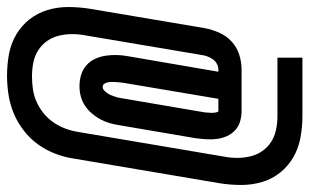

<svg xmlns="http://www.w3.org/2000/svg" viewBox="-190 -613 880 546"><g transform="rotate(-90 250.0 -340.0)"><path d="M193 80Q162 80 132 74.5Q102 69 76.5 54.5Q51 40 32.5 17Q14 -6 5.5 -34.5Q-3 -63 -3 -94Q-3 -125 2 -156L72 -570Q76 -597 86 -623Q96 -649 112.5 -672Q129 -695 152.5 -713Q176 -731 202 -741.5Q228 -752 255 -756Q282 -760 308 -760Q339 -760 369 -754.5Q399 -749 424.5 -734Q450 -719 468 -696Q486 -673 494.5 -645Q503 -617 503 -586Q503 -555 498 -524L443 -198Q439 -177 430 -156.5Q421 -136 404.5 -121Q388 -106 367 -99.5Q346 -93 325 -93H208Q193 -93 178.5 -97Q164 -101 153 -111Q142 -121 136 -134.5Q130 -148 128 -162.5Q126 -177 127 -193Q128 -209 130 -224L167 -441Q169 -455 173 -468.5Q177 -482 184 -495Q191 -508 201 -519.5Q211 -531 223.5 -539Q236 -547 250 -550.5Q264 -554 278 -554Q294 -554 309.5 -549.5Q325 -545 337 -534.5Q349 -524 355.5 -510Q362 -496 364.5 -480Q367 -464 366.5 -447.5Q366 -431 363 -415L319 -159H325Q334 -159 342 -163.5Q350 -168 355 -175.5Q360 -183 363 -191.5Q366 -200 367 -209L422 -535Q426 -555 426 -574.5Q426 -594 421.5 -612.5Q417 -631 406.5 -646Q396 -661 380.5 -671Q365 -681 346 -685Q327 -689 307 -689Q288 -689 270 -686.5Q252 -684 234.5 -676.5Q217 -669 201.5 -656.5Q186 -644 175 -628Q164 -612 157.5 -594.5Q151 -577 148 -559L78 -145Q74 -125 74 -105.5Q74 -86 78.5 -67.5Q83 -49 93.5 -34Q104 -19 119.5 -9Q135 1 154 5Q173 9 193 9H359V80ZM208 -159H242L287 -426Q288 -431 288.5 -437Q289 -443 289.5 -449Q290 -455 290 -461Q290 -467 289 -472.5Q288 -478 285 -483Q282 -488 276 -488Q270 -488 265.5 -483.5Q261 -479 257.5 -474Q254 -469 252 -463.5Q250 -458 248 -452.5Q246 -447 245 -441.5Q244 -436 243 -430L206 -213Q206 -210 205 -206Q204 -202 203.5 -198.5Q203 -195 203 -191.5Q203 -188 202.5 -184.5Q202 -181 202 -177.5Q202 -174 202.5 -170.5Q203 -167 204 -163Q205 -159 208 -159Z"/></g></svg>

Font: iosevka_custom_sans_ss08
Style: Bold Italic
Weight: 700
Italic angle: -10°
Designer: Belleve Invis
Foundry: Belleve Invis
Version: Version 10.3.0; ttfautohint (v1.8.3)